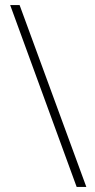

<svg xmlns="http://www.w3.org/2000/svg" viewBox="-20 -734 375 754"><path d="M57 -714 319 0H281L20 -714Z"/></svg>

Font: Noto Sans Arabic Cond ExtLt
Style: Regular
Weight: 200
Width: 3
Designer: Monotype Design Team, Nadine Chahine, Nizar Qandah and Khaled Hosny
Foundry: Monotype Imaging Inc.
Version: Version 2.012; ttfautohint (v1.8.4.7-5d5b)